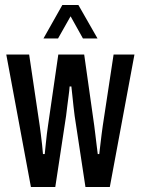

<svg xmlns="http://www.w3.org/2000/svg" viewBox="-20 -744 561 764"><path d="M103 0 5 -527H96L138 -244Q140 -231 142.5 -210Q145 -189 147.5 -168Q150 -147 151 -131H158Q160 -148 162 -169.5Q164 -191 166.5 -211Q169 -231 171 -244L212 -527H315L355 -244Q357 -229 359.5 -208Q362 -187 364.5 -166.5Q367 -146 369 -131H375Q377 -148 379.5 -169.5Q382 -191 384.5 -211Q387 -231 389 -244L432 -527H515L417 0H320L277 -283Q275 -299 272.5 -320.5Q270 -342 268 -363Q266 -384 264 -400H257Q256 -384 253 -362.5Q250 -341 247.5 -320Q245 -299 243 -283L200 0ZM153 -591 228 -724H292L368 -591H310L242 -713H280L211 -591Z"/></svg>

Font: Archivo ExtraCondensed Medium
Style: Regular
Weight: 500
Width: 2
Designer: Hector Gatti
Foundry: Omnibus-Type
Version: Version 2.001